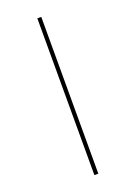

<svg xmlns="http://www.w3.org/2000/svg" viewBox="-157 -778 680 961"><g transform="rotate(-20 182.5 -297.5)"><path d="M172 -715V120H193V-715Z"/></g></svg>

Font: Sprat Extended Light
Style: Regular
Weight: 300
Width: 9
Designer: Ethan Nakache
Foundry: Collletttivo
Version: Version 2.000;Glyphs 3.2 (3217)